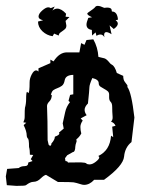

<svg xmlns="http://www.w3.org/2000/svg" viewBox="-22 -623 487 646"><path d="M198.2 -81.1Q206.1 -80.6 206.5 -76.2L249.5 -76.7Q265.6 -76.2 268.6 -73Q271.5 -69.8 279.3 -69.8Q289.1 -69.8 300.5 -78.9Q312 -87.9 312 -93.3Q312 -96.2 308.6 -98.1Q348.1 -116.7 351.6 -166.5L358.9 -161.6L355.5 -196.8L366.7 -199.7Q362.3 -210.4 351.6 -213.4Q356.9 -219.7 356.9 -226.1V-230Q355.5 -247.6 355.5 -262.7Q355.5 -275.4 350.3 -280.3Q345.2 -285.2 345.2 -294.9V-304.7Q345.2 -312 340.3 -316.2Q335.4 -320.3 328.9 -323.7Q322.3 -327.1 316.2 -331.3Q310.1 -335.4 310.1 -343.3Q310.1 -355.5 288.6 -360.4Q278.8 -337.9 278.8 -329.3Q278.8 -320.8 273.9 -274.9Q262.7 -263.7 262.7 -253.4Q262.7 -244.6 269.5 -235.4L249.5 -224.6L256.3 -217.3Q248.5 -206.1 248.5 -195.8Q248.5 -184.6 251.5 -173.8Q244.6 -161.1 234.9 -154.3L235.8 -147.5Q231.4 -134.8 231.4 -129.9Q231 -111.8 223.1 -111.3L204.1 -100.6L196.8 -90.8ZM146 -132.3Q150.9 -132.8 150.9 -140.1Q162.6 -152.8 162.6 -163.1Q177.7 -168.5 177.7 -173.8L176.3 -176.8L192.4 -190.4L189 -208Q193.4 -227.5 197.3 -245.8Q201.2 -264.2 213.4 -279.3L208.5 -283.7L213.9 -303.7L224.6 -305.7V-371.1Q199.2 -370.6 195.8 -353.5Q193.4 -339.4 186 -334.2Q178.7 -329.1 171.1 -326.4Q163.6 -323.7 157.7 -319.8Q151.9 -315.9 148.9 -302.7L152.3 -304.2Q152.3 -290 144.3 -282Q136.2 -273.9 136.2 -266.1Q138.2 -220.7 138.2 -151.4L141.6 -136.2ZM1 0 -2.4 -29.3 2 -54.7 41 -57.6Q48.3 -64 60.8 -64Q73.2 -64 73.2 -76.2L87.4 -81.1Q85 -84.5 81.5 -87.4L89.8 -101.6L78.6 -102.5Q78.6 -118.7 75.7 -128.4Q75.7 -157.7 70.8 -157.7Q67.9 -162.6 67.9 -167Q67.9 -181.2 57.6 -202.1L66.4 -210L56.6 -211.4Q61 -220.7 61 -229Q61 -255.9 62 -260.3Q65.9 -273.9 65.9 -289.6Q65.9 -314 69.3 -314L73.2 -310.1Q77.6 -310.1 77.6 -346.2Q77.6 -358.9 84.7 -372.6Q91.8 -386.2 99.6 -386.2Q103.5 -386.2 107.4 -382.3V-393.1L147.5 -410.6V-422.4L158.2 -416.5Q177.7 -446.8 203.1 -446.8H245.1L251 -478L262.2 -472.2L269 -488.3L292 -490.7Q307.1 -463.9 309.1 -431.6L329.1 -426.8Q336.4 -424.8 346.2 -412.6Q349.6 -407.7 354.5 -405.3Q364.3 -400.4 371.1 -377.4L392.6 -367.7Q392.6 -354.5 397.9 -347.7Q403.3 -340.8 406.7 -335.9V-330.1Q420.4 -312.5 430.2 -227.5L420.4 -145Q398.4 -127.4 395.5 -96.2Q392.6 -64.9 328.1 -18.1H294.9Q279.3 -1 261.2 -1Q255.9 -1 250.5 -2.9Q233.4 -8.3 225.6 -9.5Q217.8 -10.7 172.9 -10.7L132.8 -34.7Q126.5 -33.7 115.7 -23.4Q104 -11.2 90.3 -11.2Q80.1 -11.2 65.4 0Q63.5 2.4 33.2 2.4ZM155.1 -501.2Q135.4 -503.9 120.6 -517.9Q105.9 -532 105.9 -550.5L123 -554.8Q107.7 -558.4 107.7 -567.2Q107.7 -576.8 120 -587.6Q132.3 -598.4 140.2 -598.4Q145 -598.4 149 -595.7L162.2 -601L154.3 -587.4Q162.2 -594 170.5 -594Q184.6 -594 200.4 -576.8L198.6 -566.7L211.8 -565.8L198.6 -552.6L201.3 -537.3Q201.3 -529.8 197.5 -526.1Q193.8 -522.3 189.2 -519.3Q184.6 -516.2 180.4 -512.9Q176.2 -509.6 175.3 -503.4L160 -510ZM329.2 -497.7Q324.3 -506.9 316 -506.9Q309.4 -506.9 302.4 -502.6L299.7 -514L287.8 -503.4L287 -522.3Q269 -525 269 -540.3Q269 -547.8 275.1 -562.8L287.8 -565Q271.6 -572 271.6 -577.3Q271.6 -578.6 275.1 -581.2Q295.3 -594.8 298 -599Q300.6 -603.2 307.2 -603.2Q314.7 -603.2 328.7 -596.6L338.4 -597.5Q353.8 -597.5 353.8 -587.8L354.6 -584.3Q372.7 -584.3 374.9 -557L367 -554.8Q374.4 -549.6 374.4 -543.4Q374.4 -535.1 360.8 -525.4L346.7 -537.7L353.3 -507.8Q342.3 -514.9 335.8 -514.9Q328.3 -514.9 328.3 -504.7Z"/></svg>

Font: Truetypewriter PolyglOTT
Style: Regular
Weight: 400
Designer: Sergey Beatoff a.k.a. Sam_T
Version: Version 3.76